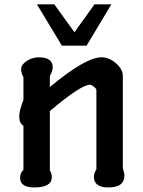

<svg xmlns="http://www.w3.org/2000/svg" viewBox="-20 -838 641 861"><path d="M203.6 -73.8Q212.3 -61 212.3 -43.6Q212.3 2.6 133.8 2.6Q70.3 2.6 70.3 -40.5Q70.3 -62.6 85.1 -76.4V-273.8Q66.2 -286.2 66.2 -315.9Q66.2 -342.1 85.1 -389.7V-491.3Q74.9 -509.2 74.9 -528.7Q74.9 -548.2 100 -564.6Q124.6 -581 153.8 -581Q216.4 -581 216.4 -536.4Q216.4 -519.5 203.6 -497.4V-447.7Q363.1 -581 435.4 -581Q469.7 -581 500 -554.4Q530.8 -527.7 530.8 -497.4V-84.1Q537.9 -61 537.9 -50.8Q537.9 2.6 465.6 2.6Q401 2.6 401 -46.2Q401 -60.5 412.3 -78.5V-433.8Q412.3 -440.5 401 -449.2Q390.3 -457.9 383.1 -457.9Q343.1 -457.9 203.6 -340ZM479.5 -818.5 368.2 -633.3H257.4L145.6 -818.5H223.6L313.8 -693.3L403.6 -818.5Z"/></svg>

Font: Myanmar Handwriting
Style: Regular
Weight: 400
Designer: Khon Soe Zaw Thu
Foundry: PaOh Unicode khonsoezawthu@gmail.com and @hotmail.com
Version: Version 1.30 November 9, 2016